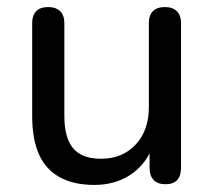

<svg xmlns="http://www.w3.org/2000/svg" viewBox="-20 -514 605 543"><path d="M247 9Q188 9 148.5 -13Q109 -35 90 -78Q71 -121 71 -186V-448Q71 -471 82.5 -482.5Q94 -494 116 -494Q138 -494 150 -482.5Q162 -471 162 -448V-186Q162 -124 187 -94.5Q212 -65 266 -65Q326 -65 363.5 -105Q401 -145 401 -211V-448Q401 -471 412.5 -482.5Q424 -494 446 -494Q468 -494 480 -482.5Q492 -471 492 -448V-40Q492 7 448 7Q426 7 414.5 -5Q403 -17 403 -40V-127L416 -110Q396 -52 351.5 -21.5Q307 9 247 9Z"/></svg>

Font: Nunito ExtraLight Medium
Style: Regular
Weight: 500
Version: Version 3.602